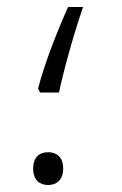

<svg xmlns="http://www.w3.org/2000/svg" viewBox="-20 -520 350 550"><path d="M95 -255H149C163 -322 193 -428 218 -500H175C144 -431 106 -334 89 -266ZM118 10C141 10 161 -4 161 -37C161 -71 141 -84 118 -84C94 -84 75 -71 75 -37C75 -4 94 10 118 10Z"/></svg>

Font: Noto Sans Arabic ExtCond Light
Style: Regular
Weight: 300
Width: 2
Designer: Monotype Design Team, Nadine Chahine, Nizar Qandah and Khaled Hosny
Foundry: Monotype Imaging Inc.
Version: Version 2.012